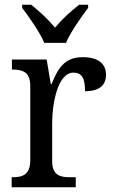

<svg xmlns="http://www.w3.org/2000/svg" viewBox="-20 -786 479 806"><path d="M166 -606H257C276 -651 321 -715 350 -753V-766H312C277 -739 239 -704 211 -670C183 -704 145 -739 111 -766H73V-753C102 -715 147 -651 166 -606ZM29 0H298V-42H273C233 -42 199 -50 199 -109V-270C199 -353 223 -481 288 -481C324 -481 337 -458 337 -403C400 -403 425 -431 425 -472C425 -518 393 -546 327 -546C248 -546 222 -495 197 -434H193L176 -536H30V-494H33C73 -494 107 -485 107 -426V-114C107 -51 74 -42 32 -42H29Z"/></svg>

Font: Noto Serif Ethiopic SemiCondensed
Style: Regular
Weight: 400
Width: 4
Designer: Monotype Design Team
Foundry: Monotype Imaging Inc.
Version: Version 2.102